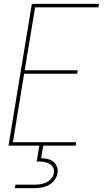

<svg xmlns="http://www.w3.org/2000/svg" viewBox="-20 -755 540 995"><path d="M24 0 145 -735H493L490 -717H162L108 -391H383L380 -373H105L47 -18H375L372 0ZM57 220 60 202H160Q175 202 190.5 199.5Q206 197 220.5 190Q235 183 246 170Q257 157 259 142Q262 127 255.5 114Q249 101 236.5 94Q224 87 209.5 84.5Q195 82 180 82H170L184 0H204L193 65Q210 65 227 69Q244 73 256.5 83Q269 93 275 109Q281 125 278 142Q275 161 262.5 178Q250 195 232 204.5Q214 214 195 217Q176 220 157 220Z"/></svg>

Font: Iosevka Thin
Style: Italic
Weight: 100
Italic angle: -9°
Monospace: yes
Designer: Belleve Invis
Foundry: Belleve Invis
Version: Version 32.5.0; ttfautohint (v1.8.4)